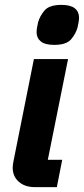

<svg xmlns="http://www.w3.org/2000/svg" viewBox="-20 -767 344 787"><path d="M202 -583Q165 -583 147.5 -597Q130 -611 130 -635Q130 -644 132 -655Q134 -666 136 -675Q143 -701 162.5 -724Q182 -747 232 -747Q269 -747 286.5 -733Q304 -719 304 -695Q304 -686 302 -675Q300 -664 298 -655Q291 -629 271.5 -606Q252 -583 202 -583ZM213 0H122Q82 0 57 -22Q32 -44 32 -80Q32 -86 33 -92Q34 -98 35 -105L119 -525H259L176 -112H235Z"/></svg>

Font: IBM Plex Sans
Style: Italic
Weight: 400
Italic angle: -11.31°
Designer: Mike Abbink, Paul van der Laan, Pieter van Rosmalen
Foundry: Bold Monday
Version: Version 3.201